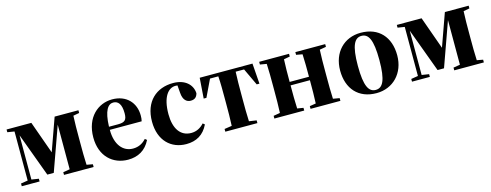

<svg xmlns="http://www.w3.org/2000/svg" viewBox="-23 -977 3825 1497"><g transform="rotate(-15 1889.5 -228.5)"><path d="M24 0H168V-22L110 -31V-388L240 -36H292L419 -391V-31L365 -22V0H604V-22L555 -31C552 -82 552 -153 552 -207V-251C552 -305 552 -375 555 -427L604 -436V-458H412L318 -195L224 -458H24V-436L80 -427V-31L24 -22Z M881 -446C920 -446 946 -417 946 -342C946 -287 928 -272 873 -272H801C805 -403 840 -446 881 -446ZM880 15C959 15 1023 -19 1061 -96L1046 -108C1019 -78 985 -59 939 -59C859 -59 801 -126 801 -246V-247H1058C1062 -264 1063 -273 1063 -293C1063 -397 993 -472 879 -472C766 -472 661 -386 661 -222C661 -70 758 15 880 15Z M1350 15C1430 15 1491 -19 1528 -96L1513 -108C1486 -78 1452 -59 1409 -59C1322 -59 1274 -130 1274 -246C1274 -388 1327 -446 1383 -446C1389 -446 1394 -446 1400 -445L1405 -384C1409 -323 1439 -303 1470 -303C1501 -303 1519 -317 1527 -348C1524 -417 1468 -472 1371 -472C1236 -472 1135 -386 1135 -223C1135 -69 1228 15 1350 15ZM1456 -426 1444 -433C1448 -431 1452 -429 1456 -426Z M1571 -293H1593L1659 -431H1726C1730 -379 1730 -307 1730 -251V-207C1730 -153 1730 -82 1727 -31L1667 -22V0H1926V-22L1866 -31C1863 -82 1863 -153 1863 -207V-251C1863 -307 1863 -379 1866 -431H1934L1999 -293H2021L2009 -458H1583Z M2355 -436 2405 -427C2408 -375 2408 -305 2408 -251V-245H2252V-251C2252 -305 2252 -375 2255 -427L2304 -436V-458H2063V-436L2116 -427C2119 -375 2119 -305 2119 -251V-207C2119 -153 2119 -82 2116 -31L2063 -22V0H2304V-22L2255 -30C2252 -82 2252 -153 2252 -207V-217H2408V-207C2408 -153 2408 -82 2405 -30L2355 -22V0H2596V-22L2544 -31C2541 -82 2541 -153 2541 -207V-251C2541 -305 2541 -375 2544 -427L2596 -436V-458H2355Z M2885 15C3018 15 3116 -84 3116 -229C3116 -376 3031 -472 2885 -472C2750 -472 2655 -374 2655 -228C2655 -82 2739 15 2885 15ZM2885 -11C2830 -11 2798 -62 2798 -228C2798 -394 2830 -447 2885 -447C2941 -447 2972 -395 2972 -229C2972 -64 2941 -11 2885 -11Z M3174 0H3318V-22L3260 -31V-388L3390 -36H3442L3569 -391V-31L3515 -22V0H3754V-22L3705 -31C3702 -82 3702 -153 3702 -207V-251C3702 -305 3702 -375 3705 -427L3754 -436V-458H3562L3468 -195L3374 -458H3174V-436L3230 -427V-31L3174 -22Z"/></g></svg>

Font: Source Serif 4 Display
Style: Bold
Weight: 700
Designer: Frank Grießhammer
Foundry: Adobe Systems Incorporated
Version: Version 4.004;hotconv 1.0.117;makeotfexe 2.5.65602